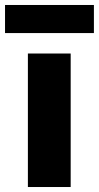

<svg xmlns="http://www.w3.org/2000/svg" viewBox="-48 -751 397 771"><path d="M-27.8 -618.2V-731H329.1V-618.2ZM64 0V-536.1H235.8V0Z"/></svg>

Font: Hubot Sans Expanded
Style: Bold
Weight: 700
Width: 7
Designer: Deni Anggara
Foundry: GitHub
Version: Version 1.001;gftools[0.9.31]